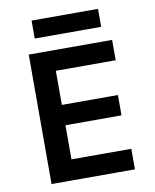

<svg xmlns="http://www.w3.org/2000/svg" viewBox="-89 -880 764 948"><g transform="rotate(-10 293.0 -406.0)"><path d="M135 -722V-812H468V-722ZM92 0V-649H510V-547H210V-376H491V-274H210V-103H510V0Z"/></g></svg>

Font: Karmilla
Style: Bold
Weight: 700
Designer: Jonathan Pinhorn
Version: Version 1.000